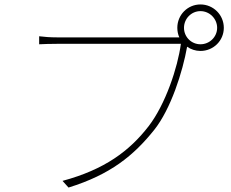

<svg xmlns="http://www.w3.org/2000/svg" viewBox="-20 -828 1040 863"><path d="M807 -703C807 -744 840 -778 881 -778C922 -778 956 -744 956 -703C956 -662 922 -629 881 -629C840 -629 807 -662 807 -703ZM777 -703C777 -688 780 -673 786 -660H777C742 -660 276 -660 237 -660C204 -660 181 -662 156 -665V-629C181 -630 202 -631 236 -631C276 -631 738 -631 793 -631C779 -525 724 -360 649 -262C562 -149 450 -66 261 -15L288 15C476 -43 581 -129 673 -244C748 -338 801 -505 821 -618C838 -606 859 -599 881 -599C939 -599 986 -645 986 -703C986 -761 939 -808 881 -808C823 -808 777 -761 777 -703Z"/></svg>

Font: Harano Aji Gothic KR ExtraLight
Style: Regular
Weight: 250
Foundry: Masamichi Hosoda
Version: HaranoAjiGothicKR-ExtraLight version 20220220;ttx 4.29.1